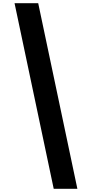

<svg xmlns="http://www.w3.org/2000/svg" viewBox="-20 -813 575 1201"><path d="M219 -793 464 368H316L71 -793Z"/></svg>

Font: Noto Sans Kannada Condensed Black
Style: Regular
Weight: 900
Width: 3
Designer: Jelle Bosma - Monotype Design Team
Foundry: Monotype Imaging Inc.
Version: Version 2.005; ttfautohint (v1.8.4.7-5d5b)